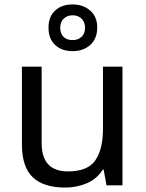

<svg xmlns="http://www.w3.org/2000/svg" viewBox="-20 -837 658 867"><path d="M533 -536V0H461L448 -71H444Q418 -29 372 -9.5Q326 10 274 10Q177 10 128 -36.5Q79 -83 79 -185V-536H168V-191Q168 -63 287 -63Q376 -63 410.5 -113Q445 -163 445 -257V-536ZM308 -606Q259 -606 229 -634Q199 -662 199 -712Q199 -762 229 -789.5Q259 -817 308 -817Q355 -817 387 -789.5Q419 -762 419 -713Q419 -662 387.5 -634Q356 -606 308 -606ZM308 -656Q333 -656 348.5 -671Q364 -686 364 -712Q364 -738 348 -753Q332 -768 308 -768Q284 -768 268 -753Q252 -738 252 -712Q252 -686 266.5 -671Q281 -656 308 -656Z"/></svg>

Font: Noto Music
Style: Regular
Weight: 400
Designer: Monotype Design Team, Benjamin Yang
Foundry: Monotype Imaging Inc.
Version: Version 2.002; ttfautohint (v1.8.4.7-5d5b)